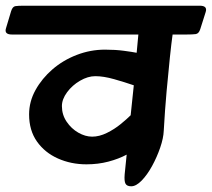

<svg xmlns="http://www.w3.org/2000/svg" viewBox="-83 -632 743 673"><path d="M-62 -533 -44 -593Q-39 -609 -29 -610.5Q-19 -612 0 -612H617Q645 -612 638 -590L619 -530Q614 -514 603 -512.5Q592 -511 570 -511H522Q518 -483 512.5 -431Q507 -379 501 -312.5Q495 -246 491 -174Q490 -148 478.5 -114.5Q467 -81 450 -50Q433 -19 413.5 1Q394 21 377 21Q362 21 357 12Q352 3 354 -21Q356 -45 361 -90Q333 -75 297 -65.5Q261 -56 220 -56Q166 -56 120 -76.5Q74 -97 46.5 -136Q19 -175 19 -231Q19 -276 41.5 -316.5Q64 -357 101 -389Q138 -421 186 -439.5Q234 -458 285 -458Q321 -458 351 -454Q381 -450 396 -447L402 -511H-41Q-69 -511 -62 -533ZM134 -260Q134 -230 150.5 -205.5Q167 -181 191.5 -167Q216 -153 240 -153Q265 -153 291.5 -166Q318 -179 340 -197Q362 -215 375 -228L386 -333Q354 -344 317 -354.5Q280 -365 251 -365Q225 -365 197.5 -349Q170 -333 152 -308.5Q134 -284 134 -260Z"/></svg>

Font: Alkatra Medium
Style: Regular
Weight: 500
Designer: Suman Bhandary
Version: Version 1.100;gftools[0.9.22]